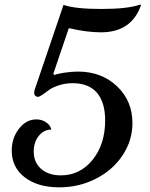

<svg xmlns="http://www.w3.org/2000/svg" viewBox="-20 -801 650 831"><path d="M317.9 -491.2Q418.9 -491.2 486.1 -428Q553.2 -364.7 553.2 -268.1Q553.2 -192.9 510.7 -128.9Q468.3 -64.9 395.3 -27.6Q322.3 9.8 236.8 9.8Q143.6 9.8 87.2 -33.4Q30.8 -76.7 30.8 -148.9Q30.8 -204.1 62.3 -244.1Q93.8 -284.2 137.2 -284.2Q161.1 -284.2 179.7 -271.5Q198.2 -258.8 202.1 -240.2Q169.9 -240.2 147.9 -212.9Q126 -185.5 126 -145Q126 -98.1 158 -70.1Q189.9 -42 243.2 -42Q326.2 -42 380.6 -109.1Q435.1 -176.3 435.1 -279.8Q435.1 -358.4 399.4 -399.7Q363.8 -440.9 294.9 -440.9Q262.2 -440.9 234.4 -431.6Q206.5 -422.4 191.9 -411.4Q177.2 -400.4 163.8 -391.1Q150.4 -381.8 143.1 -381.8Q137.2 -381.8 132.6 -386.7Q127.9 -391.6 127.9 -398.9Q127.9 -406.2 129.9 -412.1L254.9 -779.8Q305.2 -762.2 418 -762.2Q533.2 -762.2 585 -780.8L590.8 -779.8Q549.8 -661.1 417 -661.1Q355.5 -661.1 277.8 -679.2L210.9 -481.9L214.8 -476.1Q228.5 -481.9 260 -486.6Q291.5 -491.2 317.9 -491.2Z"/></svg>

Font: Libre Baskerville
Style: Italic
Weight: 400
Designer: Pablo Impallari, Rodrigo Fuenzalida
Foundry: Pablo Impallari, Rodrigo Fuenzalida
Version: Version 1.000